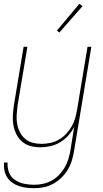

<svg xmlns="http://www.w3.org/2000/svg" viewBox="-22 -766 542 1009"><path d="M158 223Q137 223 116.5 220.5Q96 218 77 211.5Q58 205 42 193.5Q26 182 15.5 165.5Q5 149 1 129Q-3 109 -1 88H18Q16 116 25.5 140.5Q35 165 56.5 179.5Q78 194 104 199.5Q130 205 158 205Q181 205 204 200Q227 195 248.5 183.5Q270 172 287.5 154Q305 136 317.5 115Q330 94 337 71Q344 48 348 25L368 -100Q356 -75 337 -54Q318 -33 294 -18.5Q270 -4 243 2Q216 8 191 8Q164 8 139 1.5Q114 -5 95 -21Q76 -37 64.5 -60Q53 -83 48.5 -108Q44 -133 45.5 -159.5Q47 -186 51 -213L102 -520H122L70 -210Q67 -186 65.5 -162Q64 -138 68 -115Q72 -92 82.5 -71.5Q93 -51 110 -36.5Q127 -22 149.5 -16Q172 -10 197 -10Q219 -10 242.5 -15Q266 -20 287 -32Q308 -44 325 -62Q342 -80 354 -100.5Q366 -121 372.5 -143.5Q379 -166 383 -189L438 -520H458L367 28Q363 53 355.5 78Q348 103 334 126Q320 149 300.5 168Q281 187 257 200Q233 213 208 218Q183 223 158 223ZM290 -595 277 -605 395 -746 412 -734Z"/></svg>

Font: Iosevka Curly Thin
Style: Italic
Weight: 100
Italic angle: -9°
Monospace: yes
Designer: Belleve Invis
Foundry: Belleve Invis
Version: Version 22.1.2; ttfautohint (v1.8.4)